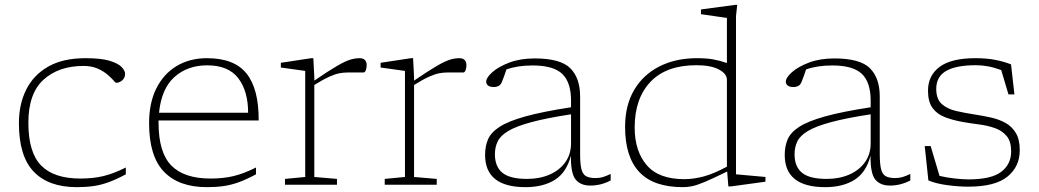

<svg xmlns="http://www.w3.org/2000/svg" viewBox="-20 -762 4284 792"><path d="M332.5 -522Q398 -522 433.2 -511Q468.5 -500 482.2 -485Q496 -470 496 -458Q496 -441 484.5 -430.8Q473 -420.5 458.5 -420.5Q456.5 -420.5 447.5 -431Q438.5 -441.5 422.2 -455.2Q406 -469 381.8 -479.5Q357.5 -490 324.5 -490Q222 -490 159.5 -433.2Q97 -376.5 97 -255.5Q97 -133 149.8 -79.2Q202.5 -25.5 311.5 -25.5Q363.5 -25.5 405.8 -35.5Q448 -45.5 499 -71V-43Q460 -22 428.5 -10.5Q397 1 366 5.5Q335 10 296.5 10Q180.5 10 119.2 -53.8Q58 -117.5 58 -254Q58 -332.5 88.5 -393Q119 -453.5 179.8 -487.8Q240.5 -522 332.5 -522Z M833.5 -522Q947 -522 997.5 -458Q1048 -394 1047 -265H634Q634 -260.5 634 -255.5Q634 -133 686.8 -79.2Q739.5 -25.5 848.5 -25.5Q900.5 -25.5 942.8 -35.5Q985 -45.5 1036 -71V-43Q997 -22 965.5 -10.5Q934 1 903 5.5Q872 10 833.5 10Q717.5 10 656.2 -53.8Q595 -117.5 595 -254Q595 -338 625.2 -398Q655.5 -458 709.2 -490Q763 -522 833.5 -522ZM834.5 -492.5Q753.5 -492.5 699.8 -444.5Q646 -396.5 636 -297H1003.5Q1003.5 -386 963 -439.2Q922.5 -492.5 834.5 -492.5Z M1276.5 -444V-429.5Q1338 -471.5 1372 -491Q1406 -510.5 1425.8 -516.2Q1445.5 -522 1463 -522Q1492.5 -522 1492.5 -492.5Q1492.5 -482 1489 -472.5Q1485.5 -463 1479.5 -463H1414.5Q1397.5 -463 1380.2 -459.8Q1363 -456.5 1338.8 -445.8Q1314.5 -435 1276.5 -411.5V-32L1370 -24V0H1155.5V-24L1239 -32V-469.5L1138.5 -483.5V-503L1264 -522H1272.5Z M1688 -444V-429.5Q1749.5 -471.5 1783.5 -491Q1817.5 -510.5 1837.2 -516.2Q1857 -522 1874.5 -522Q1904 -522 1904 -492.5Q1904 -482 1900.5 -472.5Q1897 -463 1891 -463H1826Q1809 -463 1791.8 -459.8Q1774.5 -456.5 1750.2 -445.8Q1726 -435 1688 -411.5V-32L1781.5 -24V0H1567V-24L1650.5 -32V-469.5L1550 -483.5V-503L1675.5 -522H1684Z M2415 3.5Q2375 3.5 2354.5 -21.5Q2334 -46.5 2335 -120Q2317 -50.5 2268.8 -20.2Q2220.5 10 2148 10Q1981 10 1981 -123Q1981 -158.5 1993 -187Q2005 -215.5 2040.8 -238.8Q2076.5 -262 2147.2 -281.8Q2218 -301.5 2335.5 -319.5V-347Q2335.5 -422.5 2299.2 -457.2Q2263 -492 2177 -492Q2114.5 -492 2069 -475.5Q2064 -460 2058.8 -445.8Q2053.5 -431.5 2049.5 -422Q2044.5 -411 2035.8 -407Q2027 -403 2018.5 -403Q2001 -403 1993.2 -409.2Q1985.5 -415.5 1985.5 -425Q1985.5 -441.5 2010.5 -464Q2035.5 -486.5 2080.8 -503.8Q2126 -521 2185.5 -521Q2292 -521 2332.5 -480.5Q2373 -440 2373 -364V-127Q2373 -85.5 2378.5 -64Q2384 -42.5 2398 -35Q2412 -27.5 2436.5 -27.5Q2452 -27.5 2465.5 -31.2Q2479 -35 2499 -44.5V-17.5Q2458.5 3.5 2415 3.5ZM2021.5 -126Q2021.5 -74.5 2052.5 -49.2Q2083.5 -24 2154 -24Q2206.5 -24 2247.5 -42Q2288.5 -60 2312 -93Q2335.5 -126 2335.5 -170.5V-290.5Q2234.5 -275 2172.2 -258.2Q2110 -241.5 2077.2 -222Q2044.5 -202.5 2033 -178.8Q2021.5 -155 2021.5 -126Z M2984.5 7 2979.5 -54.5Q2921.5 -26 2888.8 -12.2Q2856 1.5 2836.2 5.8Q2816.5 10 2797 10Q2675.5 10 2617 -52.5Q2558.5 -115 2558.5 -238.5Q2558.5 -327.5 2595.8 -390.8Q2633 -454 2700 -488Q2767 -522 2855.5 -522Q2894 -522 2921 -517.2Q2948 -512.5 2978.5 -502V-688L2871.5 -703.5V-723L3012.5 -742H3021L3016 -695.5V-43L3137.5 -32V-12.5L2995 7ZM2978.5 -432.5Q2978.5 -458 2945.2 -475.5Q2912 -493 2852.5 -493Q2728 -493 2663 -424.2Q2598 -355.5 2598 -236Q2598 -139 2647.5 -81Q2697 -23 2802.5 -23Q2841.5 -23 2883 -34.2Q2924.5 -45.5 2978.5 -74.5Z M3651 3.5Q3611 3.5 3590.5 -21.5Q3570 -46.5 3571 -120Q3553 -50.5 3504.8 -20.2Q3456.5 10 3384 10Q3217 10 3217 -123Q3217 -158.5 3229 -187Q3241 -215.5 3276.8 -238.8Q3312.5 -262 3383.2 -281.8Q3454 -301.5 3571.5 -319.5V-347Q3571.5 -422.5 3535.2 -457.2Q3499 -492 3413 -492Q3350.5 -492 3305 -475.5Q3300 -460 3294.8 -445.8Q3289.5 -431.5 3285.5 -422Q3280.5 -411 3271.8 -407Q3263 -403 3254.5 -403Q3237 -403 3229.2 -409.2Q3221.5 -415.5 3221.5 -425Q3221.5 -441.5 3246.5 -464Q3271.5 -486.5 3316.8 -503.8Q3362 -521 3421.5 -521Q3528 -521 3568.5 -480.5Q3609 -440 3609 -364V-127Q3609 -85.5 3614.5 -64Q3620 -42.5 3634 -35Q3648 -27.5 3672.5 -27.5Q3688 -27.5 3701.5 -31.2Q3715 -35 3735 -44.5V-17.5Q3694.5 3.5 3651 3.5ZM3257.5 -126Q3257.5 -74.5 3288.5 -49.2Q3319.5 -24 3390 -24Q3442.5 -24 3483.5 -42Q3524.5 -60 3548 -93Q3571.5 -126 3571.5 -170.5V-290.5Q3470.5 -275 3408.2 -258.2Q3346 -241.5 3313.2 -222Q3280.5 -202.5 3269 -178.8Q3257.5 -155 3257.5 -126Z M4003.5 -522Q4050.5 -522 4085.8 -515Q4121 -508 4150.5 -496.5L4164.5 -372.5H4140L4110 -473Q4080 -484 4054.8 -488.5Q4029.5 -493 4005.5 -493Q3924 -493 3883 -469.5Q3842 -446 3842 -395.5Q3842 -353.5 3864.8 -333Q3887.5 -312.5 3924.8 -304Q3962 -295.5 4005 -289Q4037.5 -284 4069.5 -276.8Q4101.5 -269.5 4128 -254.8Q4154.5 -240 4170.5 -213.2Q4186.5 -186.5 4186.5 -142.5Q4186.5 -74.5 4135.5 -33.2Q4084.5 8 3974 8Q3934.5 8 3887.5 1.8Q3840.5 -4.5 3809.5 -18L3794.5 -159.5H3819L3855.5 -36.5Q3884 -29.5 3917.5 -25.8Q3951 -22 3975 -22Q4069 -22 4110 -53.2Q4151 -84.5 4151 -137.5Q4151 -178.5 4132.5 -200.8Q4114 -223 4084.2 -233.5Q4054.5 -244 4020 -248.5Q3985.5 -253 3953.5 -258.5Q3911 -266 3878.2 -278.5Q3845.5 -291 3826.8 -316.5Q3808 -342 3808 -388Q3808 -450.5 3856 -486.2Q3904 -522 4003.5 -522Z"/></svg>

Font: Newsreader Caption ExtraLight
Style: Regular
Weight: 275
Designer: Hugues Gentile
Foundry: Production Type
Version: Version 1.001